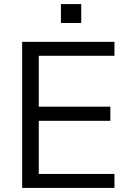

<svg xmlns="http://www.w3.org/2000/svg" viewBox="-20 -916 628 936"><path d="M88 0V-712H538V-644H169V-396H518V-327H169V-68H538V0ZM277 -896H376V-804H277Z"/></svg>

Font: PRinguin Sans
Style: Regular
Weight: 400
Designer: Vernon Adams
Foundry: Vernon Adams
Version: ""